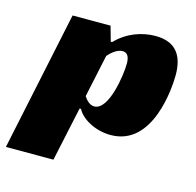

<svg xmlns="http://www.w3.org/2000/svg" viewBox="-138 -533 814 796"><g transform="rotate(15 269.0 -134.5)"><path d="M208 -65H214C233 -27 293 8 360 8C541 8 557 -247 557 -302C557 -378 528 -437 435 -437C378 -437 315 -416 267 -366H261L243 -430H80L-46 168H158ZM264 -89C244 -89 229 -106 219 -121L258 -304C269 -317 294 -341 319 -341C342 -341 349 -321 349 -295C349 -249 327 -89 264 -89Z"/></g></svg>

Font: Racing Sans One
Style: Regular
Weight: 400
Designer: Pablo Impallari, Rodrigo Fuenzalida
Foundry: Pablo Impallari, Rodrigo Fuenzalida
Version: Version 1.001